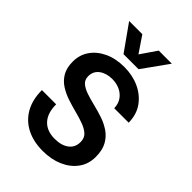

<svg xmlns="http://www.w3.org/2000/svg" viewBox="-266 -1051 1183 1183"><g transform="rotate(45 325.0 -459.5)"><path d="M333 12Q250 12 189.5 -19.5Q129 -51 96.5 -109.5Q64 -168 64 -250H188Q188 -174 225.5 -133.5Q263 -93 332 -93Q390 -93 424.5 -119Q459 -145 459 -192Q459 -226 438.5 -245.5Q418 -265 383.5 -278Q349 -291 308 -301.5Q267 -312 226 -325.5Q185 -339 150.5 -361Q116 -383 95 -418.5Q74 -454 74 -509Q74 -567 105 -612Q136 -657 192 -683.5Q248 -710 323 -710Q395 -710 453.5 -683Q512 -656 547.5 -606.5Q583 -557 584 -486H458Q457 -524 438.5 -550.5Q420 -577 389.5 -591Q359 -605 323 -605Q272 -605 238.5 -580.5Q205 -556 205 -512Q205 -481 226 -463Q247 -445 281.5 -433.5Q316 -422 357 -412Q398 -402 438.5 -388.5Q479 -375 513.5 -351.5Q548 -328 569 -290Q590 -252 590 -193Q590 -131 556.5 -85Q523 -39 465 -13.5Q407 12 333 12ZM143 -931H258L329 -826L401 -931H515L394 -762H263Z"/></g></svg>

Font: Azeret Mono Medium
Style: Regular
Weight: 500
Designer: Martin Vácha
Foundry: Displaay
Version: Version 1.002